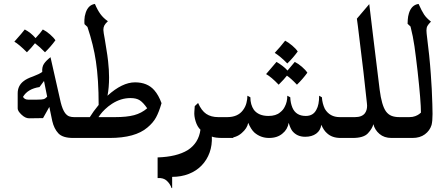

<svg xmlns="http://www.w3.org/2000/svg" viewBox="-20 -702 2281 977"><path d="M404 -106V0H352Q299 0 277 -23.5Q255 -47 246 -86L231 -158L199 -101L128 -100Q109 -100 89.5 -118.5Q70 -137 70 -150V-227Q70 -266 100 -289Q116 -302 148 -313Q180 -325 195 -336Q193 -361 203.5 -377Q214 -393 237 -411L289 -181Q298 -145 311 -127Q321 -114 332 -110Q343 -106 357 -106ZM220 -210 204 -290 181 -259Q121 -250 97 -209Q105 -195 123 -195H170Q193 -195 202 -197.5Q211 -200 220 -210ZM106 -552Q137 -536 161 -508Q188 -537 198 -552Q216 -543 234.5 -527Q253 -511 262 -497Q238 -464 209 -436Q183 -463 158 -482Q141 -460 117 -436Q76 -477 53 -490Q95 -537 106 -552Z M765 -243Q787 -218 802 -177Q789 -132 774 -104.5Q759 -77 730 -53Q668 0 538 0H387Q365 0 349.5 -15.5Q334 -31 334 -53Q334 -75 349.5 -90.5Q365 -106 387 -106H437Q454 -134 482 -168Q482 -298 468 -390Q456 -472 425 -565L410 -579Q409 -584 409.5 -601.5Q410 -619 416 -637Q429 -677 463 -682Q476 -651 491 -630.5Q506 -610 529 -594Q516 -582 511 -572.5Q506 -563 506 -550Q506 -546 508 -532L513 -504Q515 -489 521 -454Q527 -419 530 -391Q535 -346 535 -308Q535 -256 527 -215Q602 -283 667 -283Q730 -283 765 -243ZM729 -151Q709 -180 691.5 -191.5Q674 -203 644 -203Q595 -203 550 -174Q530 -161 514.5 -146Q499 -131 491 -120Q483 -109 481 -106H565Q625 -106 662.5 -116Q700 -126 729 -151Z M1167 -106V0H1113Q1075 0 1058 -7Q1060 37 1046.5 74.5Q1033 112 1006 140Q979 168 940.5 183Q902 198 856 198V255H853Q846 234 829 218Q812 202 782 204V99Q879 96 935 62Q991 26 1000 -42Q984 -57 975.5 -84.5Q967 -112 969 -134Q969 -144 971 -162L988 -178Q1005 -139 1029.5 -122.5Q1054 -106 1091 -106Z M1431 -495Q1448 -486 1467 -470Q1486 -454 1495 -440Q1471 -407 1442 -379Q1408 -414 1378 -433Q1408 -465 1431 -495ZM1387 -387Q1401 -379 1417 -367Q1433 -355 1443 -343L1480 -387Q1498 -378 1516.5 -362Q1535 -346 1544 -332Q1520 -299 1491 -271Q1461 -303 1440 -317Q1427 -300 1398 -271Q1361 -310 1334 -325Q1367 -363 1387 -387Z M1743 -106V0H1713Q1669 0 1643 -25Q1627 -39 1615 -67Q1611 -38 1589 -22Q1567 -6 1533 -6Q1491 -6 1467 -36Q1457 -50 1449 -77Q1443 -43 1418 -23Q1392 0 1349 0Q1306 0 1274 -28Q1257 -44 1243 -77Q1238 -49 1210 -25Q1182 0 1140 0H1113Q1091 0 1075.5 -15.5Q1060 -31 1060 -53Q1060 -75 1075.5 -90.5Q1091 -106 1113 -106H1136Q1190 -106 1216 -141Q1229 -158 1234 -178Q1239 -198 1239 -215L1254 -207Q1254 -169 1272 -143Q1296 -112 1346 -112Q1384 -112 1405 -130Q1421 -142 1429 -159Q1442 -183 1442 -215L1457 -207Q1458 -178 1468 -154Q1486 -112 1536 -112Q1574 -112 1590 -144Q1604 -168 1604 -215L1618 -207Q1620 -175 1633 -148Q1658 -106 1709 -106Z M2040 0H1972Q1935 0 1911 -20.5Q1887 -41 1880 -70Q1874 -47 1852 -23.5Q1830 0 1775 0H1726Q1704 0 1688.5 -15.5Q1673 -31 1673 -53Q1673 -75 1688.5 -90.5Q1704 -106 1726 -106H1786Q1822 -106 1837 -126Q1848 -141 1848 -164Q1848 -173 1847 -177Q1835 -298 1801 -570L1796 -607L1859 -681L1881 -498Q1910 -260 1912 -245Q1922 -166 1944 -135Q1956 -119 1972.5 -112.5Q1989 -106 2013 -106H2040Z M2180 -172Q2181 -152 2181 -122Q2181 -86 2176 -66Q2167 -37 2142 -18.5Q2117 0 2079 0H2023Q2001 0 1985.5 -15.5Q1970 -31 1970 -53Q1970 -75 1985.5 -90.5Q2001 -106 2023 -106H2063Q2080 -106 2093 -111Q2106 -116 2113 -121.5Q2120 -127 2122 -129Q2122 -186 2105 -339Q2096 -417 2089 -466.5Q2082 -516 2069 -567L2054 -581Q2054 -586 2055 -602.5Q2056 -619 2061 -635Q2074 -677 2110 -682Q2126 -646 2138 -628Q2150 -610 2173 -592Q2160 -579 2155 -570Q2150 -561 2150 -547Q2150 -537 2151 -531Q2166 -414 2172 -327Q2178 -248 2180 -172Z"/></svg>

Font: Katibeh
Style: Regular
Weight: 400
Designer: Arabic design by Kourosh Beigpour, Latin design by Eduardo Tunni, engineering by Lasse Fister
Version: Version 1.0010g